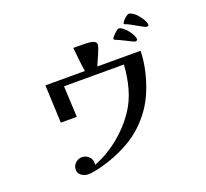

<svg xmlns="http://www.w3.org/2000/svg" viewBox="-142 -1001 1283 1196"><g transform="rotate(-20 500.0 -403.0)"><path d="M816 -588Q815 -530 801 -464.5Q787 -399 762 -337.5Q737 -276 703 -228Q632 -128 531.5 -70.5Q431 -13 315 14Q299 18 281.5 21Q264 24 247 24Q224 24 203.5 10Q183 -4 183 -29Q183 -55 201.5 -72.5Q220 -90 245 -90Q271 -90 289.5 -72.5Q308 -55 308 -29Q308 -26 308 -23Q308 -20 307 -17Q394 -50 470.5 -111.5Q547 -173 599 -249Q643 -313 664 -390Q685 -467 689 -543H292L302 -337H196L185 -588H447Q440 -628 436.5 -668Q433 -708 428 -748Q446 -747 476 -747.5Q506 -748 533.5 -745.5Q561 -743 572 -733Q579 -726 579 -716Q579 -708 573 -691Q567 -674 558 -653.5Q549 -633 541 -615.5Q533 -598 529 -588ZM820 -663Q820 -659 815.5 -656Q811 -653 807 -653Q802 -653 787.5 -660Q773 -667 754.5 -676.5Q736 -686 719 -694Q702 -702 693 -705Q690 -707 686 -709Q682 -711 682 -715Q682 -720 693 -732Q704 -744 716.5 -754.5Q729 -765 734 -765Q746 -765 761 -753.5Q776 -742 789.5 -725.5Q803 -709 811.5 -692Q820 -675 820 -663ZM917 -723Q917 -719 912 -717Q907 -715 904 -715Q898 -715 879.5 -725Q861 -735 842 -746Q823 -757 815 -761Q809 -764 803 -767.5Q797 -771 791 -773Q790 -774 787.5 -774Q785 -774 783 -775Q782 -776 778.5 -778Q775 -780 775 -782Q775 -789 785 -800.5Q795 -812 807 -821Q819 -830 826 -830Q833 -830 846 -822.5Q859 -815 864 -810Q874 -802 886 -786.5Q898 -771 907.5 -754Q917 -737 917 -723Z"/></g></svg>

Font: Kaisei Decol Medium
Style: Regular
Weight: 500
Designer: Font-Kai, 金井和夫
Foundry: KAZUO KANAI
Version: Version 5.003